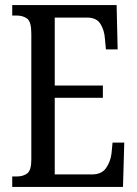

<svg xmlns="http://www.w3.org/2000/svg" viewBox="-20 -734 539 754"><path d="M28 0V-41H45Q72 -41 87.5 -53.5Q103 -66 103 -107V-602Q103 -649 86.5 -661Q70 -673 45 -673H28V-714H438L442 -540H396L392 -582Q390 -615 374.5 -640Q359 -665 322 -665H195V-398H384V-350H195V-49H341Q379 -49 396.5 -74Q414 -99 418 -132L422 -174H468L463 0Z"/></svg>

Font: Noto Serif Ethiopic ExtraCondensed
Style: Regular
Weight: 400
Width: 2
Designer: Monotype Design Team
Foundry: Monotype Imaging Inc.
Version: Version 2.102; ttfautohint (v1.8.4.7-5d5b)